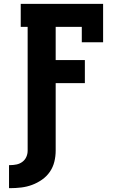

<svg xmlns="http://www.w3.org/2000/svg" viewBox="-20 -755 640 1000"><path d="M27 225V105H33Q50 105 66.5 101.5Q83 98 96.5 88Q110 78 117 62.5Q124 47 124 30V-615H88V-735H517V-535H406V-615H270V-442H422V-322H270V30Q270 59 263 87.5Q256 116 239.5 140Q223 164 198.5 181Q174 198 147 208Q120 218 91 221.5Q62 225 33 225Z"/></svg>

Font: Iosevka Etoile Heavy
Style: Regular
Weight: 900
Designer: Belleve Invis
Foundry: Belleve Invis
Version: Version 22.1.2; ttfautohint (v1.8.4)